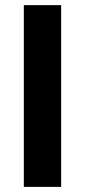

<svg xmlns="http://www.w3.org/2000/svg" viewBox="-20 -731 332 751"><path d="M219.2 -710.9V0H73.2V-710.9Z"/></svg>

Font: Vazirmatn RD
Style: Bold
Weight: 700
Designer: Saber Rastikerdar
Foundry: Saber Rastikerdar
Version: Version 32.102